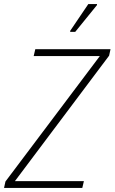

<svg xmlns="http://www.w3.org/2000/svg" viewBox="-37 -932 568 952"><path d="M-17 0 -10 -32 458 -654H130L138 -688H511L504 -656L37 -34H379L371 0ZM311 -774V-779L401 -912H444V-907L336 -774Z"/></svg>

Font: Saira SemiCondensed Thin
Style: Italic
Weight: 250
Width: 4
Italic angle: -12°
Designer: Hector Gatti with collaboration of the Omnibus-Type team
Foundry: Omnibus-Type
Version: Version 1.101